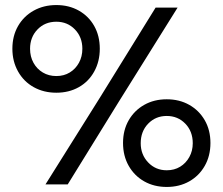

<svg xmlns="http://www.w3.org/2000/svg" viewBox="-20 -730 882 760"><path d="M160 0 377 -346 596 -700H683L450 -327L248 0ZM203 -363Q153 -363 113.5 -385Q74 -407 51.5 -447Q29 -487 29 -537Q29 -588 51.5 -627Q74 -666 113.5 -688Q153 -710 203 -710Q253 -710 292 -688Q331 -666 353 -627Q375 -588 375 -537Q375 -487 353 -447Q331 -407 292 -385Q253 -363 203 -363ZM203 -429Q233 -429 256 -443Q279 -457 292.5 -481.5Q306 -506 306 -537Q306 -583 276.5 -613.5Q247 -644 203 -644Q158 -644 128.5 -613.5Q99 -583 99 -537Q99 -506 112.5 -481.5Q126 -457 149.5 -443Q173 -429 203 -429ZM640 10Q590 10 551 -12Q512 -34 489.5 -73.5Q467 -113 467 -164Q467 -215 489.5 -254Q512 -293 551 -315Q590 -337 640 -337Q690 -337 729 -315Q768 -293 790.5 -254Q813 -215 813 -164Q813 -113 790.5 -73.5Q768 -34 729 -12Q690 10 640 10ZM640 -56Q670 -56 693 -70Q716 -84 729.5 -108.5Q743 -133 743 -163Q743 -210 713.5 -240.5Q684 -271 640 -271Q596 -271 566.5 -240.5Q537 -210 537 -163Q537 -118 566.5 -87Q596 -56 640 -56Z"/></svg>

Font: SUSE
Style: Regular
Weight: 400
Designer: Rene Bieder
Foundry: SUSE
Version: Version 1.000